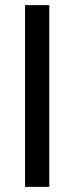

<svg xmlns="http://www.w3.org/2000/svg" viewBox="-20 -732 291 752"><path d="M78 0V-712H173V0Z"/></svg>

Font: TypoPRO Titillium Text
Style: 600 wt
Weight: 600
Designer: Accademia di Belle Arti di Urbino and others
Foundry: Accademia di Belle Arti di Urbino and others.
Version: Version 25.000